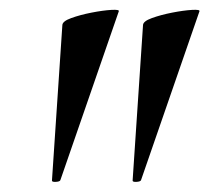

<svg xmlns="http://www.w3.org/2000/svg" viewBox="-20 -660 423 388"><path d="M85 -295 106 -609Q106 -617 124 -623.5Q142 -630 165 -634.5Q188 -639 205 -640Q222 -641 220 -637L102 -296Q101 -293 93 -292.5Q85 -292 85 -295ZM248 -295 269 -609Q269 -617 287 -623.5Q305 -630 328 -634.5Q351 -639 368 -640Q385 -641 383 -637L265 -296Q264 -293 256 -292.5Q248 -292 248 -295Z"/></svg>

Font: Cormorant Infant Light
Style: Italic
Weight: 300
Italic angle: -10°
Designer: Christian Thalmann (Catharsis Fonts)
Foundry: Catharsis Fonts
Version: Version 4.001